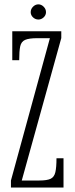

<svg xmlns="http://www.w3.org/2000/svg" viewBox="-20 -840 334 860"><path d="M29 0V-31.5L203.5 -669H148Q109.5 -669 92.2 -661.2Q75 -653.5 70.5 -632.2Q66 -611 66 -570.5H35V-700H254.5V-669.5L77.5 -31.5H156Q190.5 -31.5 206.8 -39.2Q223 -47 228 -68.8Q233 -90.5 233 -131H264.5V0ZM152 -752.5Q138.5 -752.5 128 -762.2Q117.5 -772 117.5 -785.5Q117.5 -799.5 128 -810Q138.5 -820.5 152 -820.5Q165 -820.5 175.5 -810Q186 -799.5 186 -785.5Q186 -772 175.5 -762.2Q165 -752.5 152 -752.5Z"/></svg>

Font: Imbue 10pt ExtraLight
Style: Regular
Weight: 200
Designer: Tyler Finck
Foundry: Etcetera Type Company
Version: Version 1.102; ttfautohint (v1.8.3)